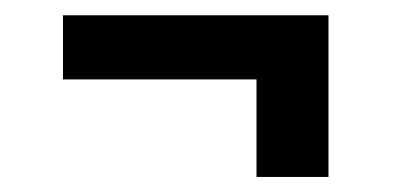

<svg xmlns="http://www.w3.org/2000/svg" viewBox="-20 -413 523 250"><path d="M407.7 -393.1V-309.6H62V-393.1ZM407.7 -355.5V-182.6H314V-355.5Z"/></svg>

Font: Roboto Condensed Black
Style: Regular
Weight: 900
Designer: Christian Robertson
Foundry: Google
Version: Version 3.008; 2023